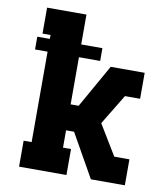

<svg xmlns="http://www.w3.org/2000/svg" viewBox="-82 -805 765 874"><g transform="rotate(10 300.0 -367.5)"><path d="M65 0V-120H102V-538H44V-597H102V-615H65V-735H247V-597H345V-538H247V-320H284L397 -520H554V-400H484L399 -260L484 -120H554V0H397L284 -200H247V-120H284V0Z"/></g></svg>

Font: Iosevka Etoile Heavy
Style: Regular
Weight: 900
Designer: Belleve Invis
Foundry: Belleve Invis
Version: Version 22.1.2; ttfautohint (v1.8.4)